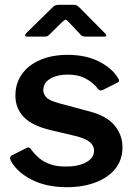

<svg xmlns="http://www.w3.org/2000/svg" viewBox="-20 -768 564 798"><path d="M387 -399Q368 -424 337 -441Q306 -458 261 -458Q218 -458 189 -441Q160 -424 160 -393Q160 -378 172 -364Q184 -350 225 -339L344 -307Q422 -288 455.5 -247.5Q489 -207 489 -156Q489 -104 459.5 -67Q430 -30 377.5 -10Q325 10 258 10Q172 10 111 -21.5Q50 -53 25 -100Q22 -106 22 -111.5Q22 -117 27 -121L86 -151Q94 -156 99 -155Q104 -154 107 -150Q122 -129 141.5 -112Q161 -95 189.5 -85Q218 -75 259 -76Q290 -76 315.5 -84Q341 -92 356 -106.5Q371 -121 371 -142Q371 -162 354 -177Q337 -192 293 -203L191 -227Q115 -245 79.5 -281Q44 -317 44 -371Q44 -421 70.5 -459Q97 -497 146 -518.5Q195 -540 262 -540Q336 -540 390 -513Q444 -486 469 -446Q473 -441 474.5 -435Q476 -429 469 -425L407 -394Q401 -391 396 -392.5Q391 -394 387 -399ZM315 -624 266 -676Q257 -686 253 -686Q249 -686 238 -676L185 -624Q179 -618 175.5 -617Q172 -616 164 -616H92Q85 -616 84.5 -620.5Q84 -625 90 -631L196 -735Q202 -742 208.5 -745Q215 -748 226 -748H287Q296 -748 301 -744.5Q306 -741 310 -737L415 -631Q430 -616 413 -616H336Q330 -616 324.5 -617.5Q319 -619 315 -624Z"/></svg>

Font: Libre Franklin SemiBold
Style: Regular
Weight: 600
Designer: Pablo Impallari, Rodrigo Fuenzalida, Nhung Nguyen
Foundry: Impallari Type
Version: Version 3.000